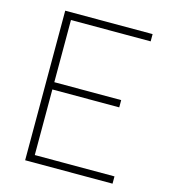

<svg xmlns="http://www.w3.org/2000/svg" viewBox="-106 -784 763 868"><g transform="rotate(15 276.0 -350.0)"><path d="M92 0V-700H501V-666H128V-375H441V-341H128V-34H501V0Z"/></g></svg>

Font: Titillium Web[RUS by Daymarius]
Style: Regular
Weight: 200
Designer: Cyrillization by Daymarius
Foundry: Cyrillization by Daymarius
Version: Version 1.002 September 11, 2018